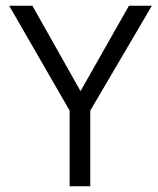

<svg xmlns="http://www.w3.org/2000/svg" viewBox="-20 -650 550 670"><path d="M93 -630 261 -332 430 -630H510L295 -264V0H223V-264L12 -630Z"/></svg>

Font: Ek Mukta Light
Style: Regular
Weight: 300
Designer: Girish Dalvi and Yashodeep Gholap
Foundry: Ek Type
Version: Version 2.538;PS 1.002;hotconv 16.6.51;makeotf.lib2.5.65220;